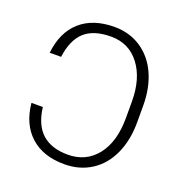

<svg xmlns="http://www.w3.org/2000/svg" viewBox="-131 -836 911 959"><g transform="rotate(20 324.5 -356.0)"><path d="M116.2 -222.2Q127.4 -129.9 177.2 -85.4Q227.1 -41 313.5 -41Q410.2 -41 467.5 -113.3Q524.9 -185.5 524.9 -313V-399.9Q524.9 -521.5 468.8 -595.5Q412.6 -669.4 317.4 -669.4Q225.1 -669.4 176.8 -625.7Q128.4 -582 116.2 -488.8H55.7Q67.9 -600.6 135.5 -660.6Q203.1 -720.7 317.4 -720.7Q396.5 -720.7 457.8 -680.4Q519 -640.1 551.8 -567.9Q584.5 -495.6 585 -402.8V-310.5Q585 -215.8 551.5 -142.6Q518.1 -69.3 456.3 -29.8Q394.5 9.8 313.5 9.8Q200.7 9.8 133.5 -51.3Q66.4 -112.3 55.7 -222.2Z"/></g></svg>

Font: Roboto Light
Style: Regular
Weight: 300
Designer: Google
Version: Version 2.134; 2016; ttfautohint (v1.6)